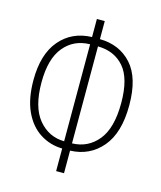

<svg xmlns="http://www.w3.org/2000/svg" viewBox="-110 -805 751 895"><g transform="rotate(15 265.0 -357.0)"><path d="M246 -99Q187 -100 138.5 -131Q90 -162 62 -222.5Q34 -283 34 -373Q34 -498 92 -566Q150 -634 246 -637V-724H284V-637Q379 -636 437.5 -571.5Q496 -507 496 -374Q496 -241 437 -171.5Q378 -102 284 -99V10H246ZM246 -602Q168 -601 120.5 -543.5Q73 -486 73 -372Q73 -253 122 -194Q171 -135 246 -134ZM284 -134Q361 -136 409 -195Q457 -254 457 -375Q457 -493 410.5 -547Q364 -601 284 -602Z"/></g></svg>

Font: Noto Sans Mono Condensed ExtraLight
Style: Regular
Weight: 200
Width: 3
Designer: Monotype Design Team
Foundry: Monotype Imaging Inc.
Version: Version 2.014; ttfautohint (v1.8.4.7-5d5b)